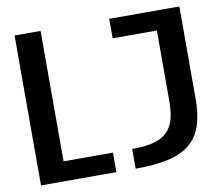

<svg xmlns="http://www.w3.org/2000/svg" viewBox="-77 -792 1005 883"><g transform="rotate(-10 425.0 -350.0)"><path d="M45 0V-700H166.5V-91H397V0ZM487 0V-92Q535 -92 570.2 -98.8Q605.5 -105.5 629.2 -120Q653 -134.5 667.2 -156.8Q681.5 -179 687.5 -209.8Q693.5 -240.5 693.5 -280.5V-609H487V-700H814.5V-269.5Q814.5 -209 803.2 -164Q792 -119 767.8 -87.5Q743.5 -56 705.2 -36.8Q667 -17.5 612.8 -8.8Q558.5 0 487 0Z"/></g></svg>

Font: Trispace Thin Medium
Style: Regular
Weight: 500
Version: Version 1.210